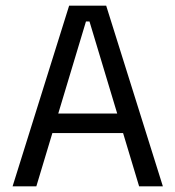

<svg xmlns="http://www.w3.org/2000/svg" viewBox="-20 -659 620 679"><path d="M24.5 0 224.5 -639H355.5L556 0H472L296.5 -583H284L108.5 0ZM144.5 -188.5V-257.5H435.5V-188.5Z"/></svg>

Font: Anek Tamil Medium
Style: Regular
Weight: 400
Version: Version 1.003